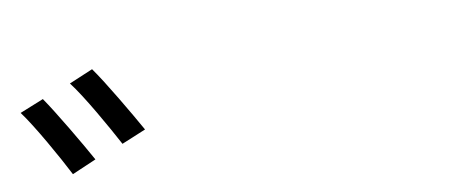

<svg xmlns="http://www.w3.org/2000/svg" viewBox="-36 -948 1072 451"><g transform="rotate(-10 500.0 -722.5)"><path d="M70 -791 13 -768C40 -732 87 -648 109 -605L167 -630C145 -670 95 -755 70 -791ZM196 -840 139 -816C167 -780 213 -698 236 -655L294 -679C271 -720 222 -804 196 -840Z"/></g></svg>

Font: Noto Sans KR
Style: Regular
Weight: 400
Designer: Ryoko NISHIZUKA 西塚涼子 (kana, bopomofo & ideographs); Paul D. Hunt (Latin, Greek & Cyrillic); Sandoll Communications 산돌커뮤니
Foundry: Adobe
Version: Version 2.004;hotconv 1.0.118;makeotfexe 2.5.65603